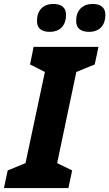

<svg xmlns="http://www.w3.org/2000/svg" viewBox="-55 -951 553 971"><path d="M396 -790C450 -790 478 -825 478 -876C478 -917 449 -931 414 -931C361 -931 330 -898 330 -845C330 -805 357 -790 396 -790ZM197 -790C251 -790 279 -825 279 -876C279 -917 250 -931 215 -931C162 -931 132 -898 132 -845C132 -805 158 -790 197 -790ZM-35 0H291L310 -89L234 -126L331 -587L424 -625L443 -714H115L97 -625L172 -587L74 -126L-16 -89Z"/></svg>

Font: Noto Sans SemiCondensed ExtraBold
Style: Italic
Weight: 800
Width: 4
Italic angle: -12°
Designer: Monotype Design Team
Foundry: Monotype Imaging Inc.
Version: Version 2.013